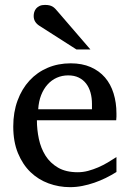

<svg xmlns="http://www.w3.org/2000/svg" viewBox="-20 -753 530 785"><path d="M456.1 -49.8Q435.1 -36.6 412.4 -25.4Q389.6 -14.2 365.5 -5.9Q341.3 2.4 316.4 7.3Q291.5 12.2 266.1 12.2Q220.7 12.2 178.7 -3.2Q136.7 -18.6 104.7 -49.3Q72.8 -80.1 53.5 -126.7Q34.2 -173.3 34.2 -235.8Q34.2 -294.4 51.8 -342Q69.3 -389.6 100.6 -423.6Q131.8 -457.5 174.8 -475.8Q217.8 -494.1 269 -494.1Q315.4 -494.1 350.6 -478.8Q385.7 -463.4 409.2 -436.3Q432.6 -409.2 444.3 -371.3Q456.1 -333.5 456.1 -289.1V-275.9Q456.1 -268.1 455.1 -261.2H130.9Q130.9 -223.1 138.9 -185.1Q147 -147 166 -116.7Q185.1 -86.4 217.3 -67.6Q249.5 -48.8 297.9 -48.8Q319.3 -48.8 340.3 -54.4Q361.3 -60.1 381.6 -68.8Q401.9 -77.6 420.4 -88.6Q439 -99.6 456.1 -110.8ZM356 -328.1Q356 -353 350.1 -374.3Q344.2 -395.5 332.3 -411.1Q320.3 -426.8 302 -435.8Q283.7 -444.8 258.8 -444.8Q233.9 -444.8 212.4 -435.3Q190.9 -425.8 174.6 -407.7Q158.2 -389.6 148.2 -364Q138.2 -338.4 136.2 -306.2H356ZM292.5 -550.8 140.6 -647.9Q129.9 -654.8 123.8 -664.6Q117.7 -674.3 117.7 -688Q117.7 -695.8 120.1 -703.9Q122.6 -711.9 127.9 -718.3Q133.3 -724.6 142.1 -728.8Q150.9 -732.9 163.6 -732.9Q174.3 -732.9 181.6 -731.2Q189 -729.5 194.8 -726.1Q200.7 -722.7 205.6 -717.5Q210.4 -712.4 215.8 -706.1L349.6 -550.8Z"/></svg>

Font: BabelStone Ogham
Style: Regular
Weight: 400
Designer: Andrew West
Foundry: BabelStone
Version: Version 2.02 March 14, 2022